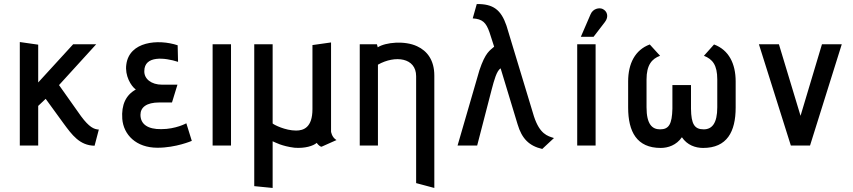

<svg xmlns="http://www.w3.org/2000/svg" viewBox="-20 -720 4222 950"><path d="M469 -79C445 -80 421 -91 381 -145L272 -299L456 -501H342L169 -312V-499L78 -512V0H169V-196L206 -231L294 -110C336 -53 374 0 448 1Z M902 -110C902 -110 850 -81 778 -81C712 -80 675 -105 675 -152C675 -189 705 -213 768 -213H831L858 -301H782C728 -301 693 -330 694 -368C694 -447 796 -435 861 -414L859 -496C762 -528 620 -515 605 -401C597 -346 628 -294 652 -277C603 -250 580 -202 585 -132C591 -54 653 11 759 11C851 11 929 -23 929 -23Z M1123 0V-501H1032V0Z M1645 -27C1621 -41 1618 -69 1618 -69V-510L1526 -497V-180C1526 -89 1482 -74 1445 -74C1391 -74 1335 -103 1329 -109V-501H1238V201L1329 210V-21C1343 -15 1374 3 1437 11C1489 15 1530 2 1547 -13C1556 0 1568 7 1571 6Z M2129 210V-346C2129 -422 2094 -468 2044 -491C1983 -520 1888 -511 1849 -486L1845 -501H1760V0H1850V-400C1935 -448 2039 -435 2039 -343V186Z M2721 -37C2689 -47 2651 -56 2622 -144L2486 -593C2459 -672 2420 -701 2339 -700L2319 -629C2367 -626 2385 -609 2402 -560L2425 -489C2404 -470 2382 -462 2352 -372L2244 0H2341L2413 -278C2425 -323 2437 -369 2457 -382L2541 -105C2562 -34 2598 2 2663 17Z M2917 -538 2973 -611C2994 -638 2984 -666 2961 -676C2945 -683 2914 -678 2902 -649L2854 -538ZM2927 0V-501H2836V0Z M3529 -189C3529 -110 3503 -80 3462 -80C3416 -80 3400 -106 3399 -182V-299H3307V-182C3305 -106 3290 -80 3246 -80C3207 -80 3179 -105 3179 -189V-327C3179 -398 3205 -429 3246 -444L3195 -500C3122 -473 3088 -405 3088 -317V-188C3088 -68 3131 12 3249 12C3286 12 3327 -2 3354 -41C3380 -2 3421 12 3459 12C3577 12 3620 -68 3620 -188V-317C3620 -405 3586 -473 3513 -500L3463 -444C3506 -427 3529 -398 3529 -327Z M3988 0 4145 -501H4047L3941 -147L3834 -501H3735L3893 0Z"/></svg>

Font: Advent Pro
Style: SemiBold
Weight: 600
Designer: Andreas Kalpakidis
Foundry: Andreas Kalpakidis
Version: Version 2.002 2008